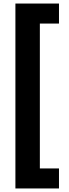

<svg xmlns="http://www.w3.org/2000/svg" viewBox="-20 -820 388 1084"><path d="M67 244V-800H313V-687H205V131H313V244Z"/></svg>

Font: Noto Sans Malayalam SemiCondensed ExtraBold
Style: Regular
Weight: 800
Width: 4
Designer: Jelle Bosma - Monotype Design Team
Foundry: Monotype Imaging Inc.
Version: Version 2.104; ttfautohint (v1.8.4.7-5d5b)